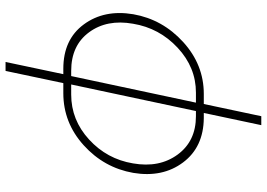

<svg xmlns="http://www.w3.org/2000/svg" viewBox="-158 -612 983 708"><g transform="rotate(90 334.0 -258.5)"><path d="M209 213 254 0H234Q126 0 70.5 -75.5Q15 -151 33 -258Q52 -366 135.5 -442Q219 -518 327 -518H364L409 -730H442L397 -518H416Q523 -517 579.5 -441.5Q636 -366 618 -258Q599 -150 516 -75Q433 0 324 0H287L242 213ZM242 -29H261L359 -489H322Q229 -489 156.5 -421.5Q84 -354 68 -257Q51 -161 99.5 -95Q148 -29 242 -29ZM292 -29H329Q423 -29 495 -95Q567 -161 583 -257Q600 -354 550.5 -421.5Q501 -489 409 -489H390Z"/></g></svg>

Font: Raleway-v4020 ExtraLight
Style: Italic
Weight: 275
Italic angle: -12°
Designer: Matt McInerney, Pablo Impallari, Rodrigo Fuenzalida
Foundry: Matt McInerney, Pablo Impallari, Rodrigo Fuenzalida
Version: Version 4.020;PS 004.020;hotconv 1.0.88;makeotf.lib2.5.64775